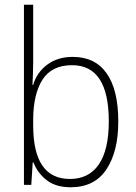

<svg xmlns="http://www.w3.org/2000/svg" viewBox="-20 -780 572 810"><path d="M120 -520Q120 -497 119 -469.5Q118 -442 117 -422H120Q135 -474 179 -507Q223 -540 287 -540Q381 -540 430 -470.5Q479 -401 479 -267Q479 -141 429 -65.5Q379 10 278 10Q216 10 177.5 -19.5Q139 -49 121 -95H118L112 0H81V-760H120ZM284 -505Q198 -505 159 -443.5Q120 -382 120 -274V-251Q120 -25 275 -25Q355 -25 397 -86.5Q439 -148 439 -268Q439 -505 284 -505Z"/></svg>

Font: Noto Sans Gujarati SemiCondensed ExtraLight
Style: Regular
Weight: 200
Width: 4
Designer: Jelle Bosma - Monotype Design Team, Universal Thirst
Foundry: Monotype Imaging Inc.
Version: Version 2.106; ttfautohint (v1.8.4.7-5d5b)